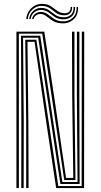

<svg xmlns="http://www.w3.org/2000/svg" viewBox="-20 -962 515 982"><path d="M64 0V-800H206.5L256.5 -471L317.8 -51.8H354.8L349.2 -473.2L348.2 -800H360.8V-473.2L366 -41.2H308.5L196 -789.8H76.5V0ZM88.8 0 89.2 -341.2 87.5 -779.2H185.8L299 -31H376.5L373.2 -473.2L373.5 -800H386L385.8 -473.2L387.2 -20.8H289L175.5 -769H98L101.5 -341.2L101 0ZM114 0V-341.2L109 -758.8H166L278.2 -10.2H397.5L398.5 -800H410.8L410 0H267.2L215.5 -344.5L156.8 -748.2H120.5L125 -341.2L126.2 0ZM114.2 -864.5Q117.5 -900.5 143.6 -923.1Q169.8 -945.8 205.8 -941.5Q227.8 -939.2 242.9 -928.6Q258 -918 271.8 -907.4Q285.5 -896.8 303.2 -894.8Q321 -892.2 331.6 -900.1Q342.2 -908 341.5 -926.5H349Q349.8 -903.5 336.4 -892.6Q323 -881.8 300.8 -884.2Q280 -886.2 265.8 -896.9Q251.5 -907.5 237.5 -918.1Q223.5 -928.8 203.8 -931.2Q172.2 -935.2 148.5 -915.6Q124.8 -896 122 -864.5ZM129.5 -864.5Q131.8 -891 152.5 -907.9Q173.2 -924.8 200.5 -921Q219.2 -918.5 233.2 -907.8Q247.2 -897 262 -886.5Q276.8 -876 297.8 -874Q325 -871.5 341.2 -884.9Q357.5 -898.2 356.5 -926.5H364.2Q365.2 -893.5 345.8 -877.1Q326.2 -860.8 296 -863.5Q273.5 -865.8 258.4 -876.4Q243.2 -887 229.8 -897.6Q216.2 -908.2 198.8 -910.5Q174.2 -913.8 156.6 -899.9Q139 -886 137 -864.5ZM144.5 -864.5Q146 -881 161 -892.1Q176 -903.2 196.5 -900.5Q212.8 -898.2 226.2 -887.5Q239.8 -876.8 255.4 -866.1Q271 -855.5 293.2 -853.2Q327.2 -850 350.1 -869.4Q373 -888.8 371.8 -926.5H379.2Q380.8 -883.8 354.5 -861.5Q328.2 -839.2 291.2 -843Q266.8 -845 249.8 -855.8Q232.8 -866.5 219.6 -877.2Q206.5 -888 194 -890Q178.8 -892.8 165.9 -884.4Q153 -876 152.2 -864.5Z"/></svg>

Font: Big Shoulders Inline Text Light
Style: Regular
Weight: 300
Designer: Patric King
Foundry: XO Type Co
Version: Version 1.000